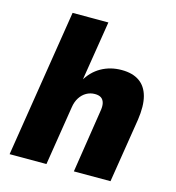

<svg xmlns="http://www.w3.org/2000/svg" viewBox="-105 -796 814 886"><g transform="rotate(15 301.5 -352.5)"><path d="M21 0 133 -705H304L257 -412H253Q280 -460 323.5 -484.5Q367 -509 421 -509Q473 -509 505.5 -486.5Q538 -464 550 -419.5Q562 -375 552 -307L503 0H328L374 -297Q379 -323 375 -339Q371 -355 360 -362.5Q349 -370 330 -370Q308 -370 289.5 -359.5Q271 -349 258.5 -329.5Q246 -310 242 -283L197 0Z"/></g></svg>

Font: Nunito Sans 10pt SemiCondensed Black
Style: Italic
Weight: 900
Width: 4
Italic angle: -9°
Designer: Vernon Adams
Foundry: Vernon Adams
Version: Version 3.101;gftools[0.9.27]